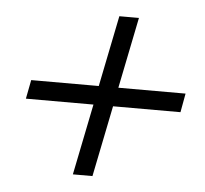

<svg xmlns="http://www.w3.org/2000/svg" viewBox="-41 -574 575 539"><g transform="rotate(5 247.0 -305.0)"><path d="M223.6 -278.3H33.2L43.5 -331.5H233.9L274.4 -531.7H329.6L289.1 -331.5H478.5L468.8 -278.3H278.8L238.3 -78.1H183.1Z"/></g></svg>

Font: Reddit Sans Chocolate Light
Style: Italic
Weight: 300
Italic angle: -11.25°
Designer: Stephen Hutchings
Version: Version 1.013